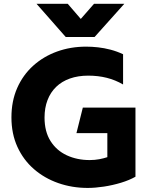

<svg xmlns="http://www.w3.org/2000/svg" viewBox="-20 -956 792 992"><path d="M433.6 15Q352.4 15 281 -10.1Q209.6 -35.1 155.2 -82.4Q100.9 -129.6 70 -197.1Q39.1 -264.6 39.1 -349.5Q39.1 -433.8 68.8 -501.2Q98.5 -568.6 151.4 -616.4Q204.4 -664.2 274.4 -689.6Q344.4 -715 425.1 -715Q454.8 -715 486.4 -711.5Q518.1 -708 551 -699.4Q583.9 -690.8 615.9 -675.8V-519.5Q576 -542.8 531.4 -554Q486.8 -565.2 435.9 -565.2Q383.2 -565.2 341.2 -550.3Q299.2 -535.4 270.1 -507.2Q241 -479.1 225.6 -439Q210.1 -398.9 210.1 -348.5Q210.1 -276.1 241.1 -227.2Q272.1 -178.2 325.1 -153.6Q378 -129 443.6 -129Q469.5 -129 493 -133.4Q516.5 -137.9 534.6 -144V-268H374.9L407.9 -400H679.9V-43Q648.5 -25.1 605.3 -11.9Q562.1 1.2 516.8 8.1Q471.4 15 433.6 15ZM319.6 -764.8 168.6 -936.5H329.9L397.4 -858.2L465.9 -936.5H622.4L468.6 -764.8Z"/></svg>

Font: Geologica-Sharp
Style: Regular
Weight: 100
Designer: Sindre Bremnes, Frode Helland
Foundry: Monokrom Skriftforlag AS
Version: Version 1.010;gftools[0.9.28]